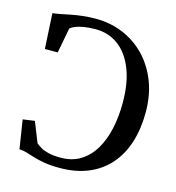

<svg xmlns="http://www.w3.org/2000/svg" viewBox="-112 -847 874 953"><g transform="rotate(15 325.0 -370.0)"><path d="M280 11Q233.5 11 201.8 5.5Q170 0 147 -7Q124 -14 104.8 -20Q85.5 -26 64.5 -27L41.5 -174.5L102 -183L143.5 -79Q155 -69 171.2 -59.8Q187.5 -50.5 211.8 -45Q236 -39.5 273 -39.5Q332 -39.5 375 -66.8Q418 -94 445.8 -141.2Q473.5 -188.5 486.8 -250.2Q500 -312 500 -381.5Q500 -485 471.2 -556.2Q442.5 -627.5 392.2 -664Q342 -700.5 277 -700.5Q242.5 -700.5 216.2 -696Q190 -691.5 173 -684.5Q156 -677.5 148 -669.5L123.5 -540.5H57.5L47.5 -722Q65 -723.5 87.8 -728.2Q110.5 -733 137.5 -738.2Q164.5 -743.5 196 -747.2Q227.5 -751 263.5 -751Q340 -751 405.5 -723.2Q471 -695.5 519.8 -644.2Q568.5 -593 595.5 -522.5Q622.5 -452 622.5 -366Q622.5 -281 600.5 -211.5Q578.5 -142 535 -92.2Q491.5 -42.5 427.5 -15.8Q363.5 11 280 11Z"/></g></svg>

Font: Merriweather 36pt
Style: Regular
Weight: 400
Designer: Eben Sorkin
Foundry: Eben Sorkin
Version: Version 2.100